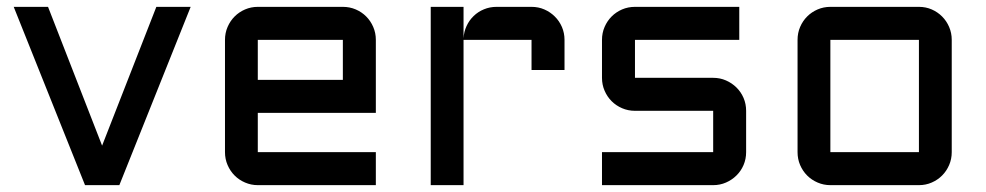

<svg xmlns="http://www.w3.org/2000/svg" viewBox="-20 -540 2876 560"><path d="M228 0 20 -520H120.1L277.8 -115.2L436 -520H536.1L328.1 0Z M1076.2 -210.9H731.9V-96.2H1076.2V0H731.9Q712.4 0 694.8 -7.6Q677.2 -15.1 664.3 -28.1Q651.4 -41 643.8 -58.6Q636.2 -76.2 636.2 -96.2V-423.8Q636.2 -443.8 643.8 -461.4Q651.4 -479 664.3 -491.9Q677.2 -504.9 694.8 -512.5Q712.4 -520 731.9 -520H980Q1000 -520 1017.6 -512.5Q1035.2 -504.9 1048.1 -491.9Q1061 -479 1068.6 -461.4Q1076.2 -443.8 1076.2 -423.8ZM731.9 -423.8V-307.1H980V-423.8Z M1332 -423.8V0H1236.3V-520H1332V-428.2Q1333 -447.3 1340.8 -464.1Q1348.6 -481 1361.6 -493.4Q1374.5 -505.9 1391.6 -512.9Q1408.7 -520 1428.2 -520H1530.3Q1550.3 -520 1567.6 -512.5Q1585 -504.9 1598.1 -491.9Q1611.3 -479 1618.9 -461.4Q1626.5 -443.8 1626.5 -423.8V-335.9H1530.3V-423.8Z M2060.1 -96.2V-216.8H1832Q1812 -216.8 1794.4 -224.4Q1776.9 -231.9 1763.9 -244.9Q1751 -257.8 1743.4 -275.4Q1735.8 -293 1735.8 -313V-423.8Q1735.8 -443.8 1743.4 -461.4Q1751 -479 1763.9 -491.9Q1776.9 -504.9 1794.4 -512.5Q1812 -520 1832 -520H2136.2V-423.8H1832V-313H2060.1Q2080.1 -313 2097.4 -305.4Q2114.7 -297.9 2127.9 -284.9Q2141.1 -272 2148.7 -254.4Q2156.2 -236.8 2156.2 -216.8V-96.2Q2156.2 -76.2 2148.7 -58.6Q2141.1 -41 2127.9 -28.1Q2114.7 -15.1 2097.4 -7.6Q2080.1 0 2060.1 0H1735.8V-96.2Z M2755.9 -96.2Q2755.9 -76.2 2748.3 -58.6Q2740.7 -41 2727.8 -28.1Q2714.8 -15.1 2697.5 -7.6Q2680.2 0 2660.2 0H2401.9Q2382.3 0 2364.7 -7.6Q2347.2 -15.1 2334.2 -28.1Q2321.3 -41 2313.7 -58.6Q2306.2 -76.2 2306.2 -96.2V-423.8Q2306.2 -443.8 2313.7 -461.4Q2321.3 -479 2334.2 -491.9Q2347.2 -504.9 2364.7 -512.5Q2382.3 -520 2401.9 -520H2660.2Q2680.2 -520 2697.5 -512.5Q2714.8 -504.9 2727.8 -491.9Q2740.7 -479 2748.3 -461.4Q2755.9 -443.8 2755.9 -423.8ZM2401.9 -423.8V-96.2H2660.2V-423.8Z"/></svg>

Font: Aldrich [RUS by Daymarius]
Style: Regular
Weight: 400
Designer: Matthew Desmond
Foundry: Matthew Desmond
Version: Version 1.002 August 24, 2018